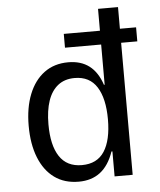

<svg xmlns="http://www.w3.org/2000/svg" viewBox="-52 -750 669 804"><g transform="rotate(-5 283.0 -348.0)"><path d="M247 9Q187 9 145 -21.5Q103 -52 80.5 -108.5Q58 -165 58 -242Q58 -318 80.5 -374.5Q103 -431 145 -462Q187 -493 246 -493Q299 -493 334 -466.5Q369 -440 387 -386H390V-555H238V-613H390V-705H474V-614H542V-555H474V0H398V-105H394Q374 -47 337.5 -19Q301 9 247 9ZM266 -59Q330 -59 360.5 -106Q391 -153 391 -241Q391 -328 360.5 -376.5Q330 -425 267 -425Q225 -425 197 -403Q169 -381 155 -340Q141 -299 141 -241Q141 -153 172 -106Q203 -59 266 -59Z"/></g></svg>

Font: Nunito Sans 7pt Condensed
Style: Regular
Weight: 400
Width: 3
Designer: Vernon Adams
Foundry: Vernon Adams
Version: Version 3.101;gftools[0.9.27]